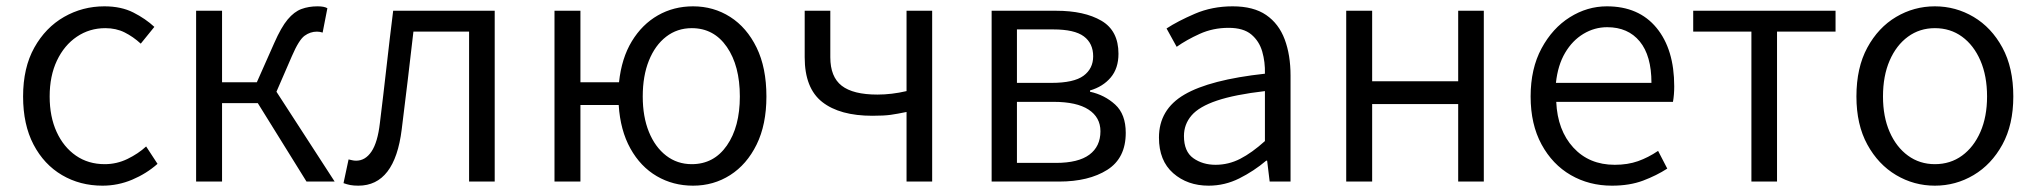

<svg xmlns="http://www.w3.org/2000/svg" viewBox="-20 -574 6438 607"><path d="M304 13Q233 13 176 -20.5Q119 -54 86 -117Q53 -180 53 -269Q53 -360 88.5 -423.5Q124 -487 182.5 -520.5Q241 -554 310 -554Q363 -554 401.5 -534.5Q440 -515 468 -489L425 -436Q401 -458 374 -471.5Q347 -485 313 -485Q263 -485 223 -458Q183 -431 160 -382.5Q137 -334 137 -269Q137 -205 159 -157Q181 -109 220 -82Q259 -55 311 -55Q349 -55 383 -71.5Q417 -88 442 -111L478 -56Q443 -25 398 -6Q353 13 304 13Z M600 0V-540H682V-314H792L847 -438Q869 -488 889.5 -512.5Q910 -537 933 -545.5Q956 -554 984 -554Q1005 -554 1015 -548L1000 -471Q991 -474 982 -474Q961 -474 943 -461Q925 -448 903 -397L854 -284L1038 0H949L795 -248H682V0Z M1113 13Q1098 13 1087.5 11Q1077 9 1066 5L1082 -70Q1087 -69 1093 -67.5Q1099 -66 1106 -66Q1135 -66 1154.5 -95Q1174 -124 1181 -185Q1192 -274 1202 -363Q1212 -452 1223 -540H1544V0H1463V-474H1287Q1278 -397 1269 -320Q1260 -243 1250 -165Q1228 13 1113 13Z M2167 -55Q2237 -55 2278 -114Q2319 -173 2319 -269Q2319 -366 2278 -425.5Q2237 -485 2167 -485Q2121 -485 2086 -458Q2051 -431 2031.5 -382.5Q2012 -334 2012 -269Q2012 -205 2031.5 -157Q2051 -109 2086 -82Q2121 -55 2167 -55ZM2171 13Q2108 13 2056.5 -17Q2005 -47 1973 -104.5Q1941 -162 1936 -242H1815V0H1733V-540H1815V-314H1937Q1945 -390 1977.5 -443.5Q2010 -497 2060 -525.5Q2110 -554 2171 -554Q2236 -554 2288.5 -520.5Q2341 -487 2372 -423.5Q2403 -360 2403 -269Q2403 -180 2372 -117Q2341 -54 2288.5 -20.5Q2236 13 2171 13Z M2846 0V-220Q2817 -214 2796 -211Q2775 -208 2738 -208Q2635 -208 2579.5 -251.5Q2524 -295 2524 -393V-540H2605V-393Q2605 -331 2641 -303Q2677 -275 2754 -275Q2799 -275 2846 -286V-540H2927V0Z M3115 0V-540H3319Q3408 -540 3462 -508.5Q3516 -477 3516 -404Q3516 -358 3491.5 -329Q3467 -300 3426 -288V-284Q3472 -274 3505.5 -243.5Q3539 -213 3539 -154Q3539 -74 3480.5 -37Q3422 0 3328 0ZM3195 -312H3304Q3375 -312 3405.5 -334.5Q3436 -357 3436 -396Q3436 -437 3406.5 -459Q3377 -481 3310 -481H3195ZM3195 -59H3318Q3389 -59 3424 -85Q3459 -111 3459 -159Q3459 -203 3421.5 -227.5Q3384 -252 3311 -252H3195Z M3801 13Q3734 13 3689 -26.5Q3644 -66 3644 -139Q3644 -228 3724.5 -275Q3805 -322 3979 -341Q3980 -378 3970.5 -411Q3961 -444 3936 -465Q3911 -486 3864 -486Q3815 -486 3773 -467Q3731 -448 3700 -426L3668 -484Q3703 -507 3757.5 -530.5Q3812 -554 3877 -554Q3943 -554 3983 -526.5Q4023 -499 4041.5 -449.5Q4060 -400 4060 -335V0H3994L3986 -66H3983Q3944 -33 3898 -10Q3852 13 3801 13ZM3823 -53Q3864 -53 3901 -72Q3938 -91 3979 -128V-286Q3884 -275 3827.5 -256Q3771 -237 3747 -209Q3723 -181 3723 -144Q3723 -95 3752.5 -74Q3782 -53 3823 -53Z M4236 0V-540H4318V-317H4590V-540H4671V0H4590V-245H4318V0Z M5076 13Q5004 13 4946 -20.5Q4888 -54 4853.5 -117.5Q4819 -181 4819 -269Q4819 -357 4853.5 -421Q4888 -485 4943 -519.5Q4998 -554 5060 -554Q5161 -554 5217 -486Q5273 -418 5273 -301Q5273 -288 5272 -275.5Q5271 -263 5269 -252H4900Q4904 -162 4954 -107.5Q5004 -53 5085 -53Q5126 -53 5158.5 -64.5Q5191 -76 5222 -97L5251 -41Q5217 -19 5174.5 -3Q5132 13 5076 13ZM4899 -312H5201Q5201 -398 5164 -443Q5127 -488 5061 -488Q5021 -488 4986 -467Q4951 -446 4928 -407Q4905 -368 4899 -312Z M5517 0V-474H5333V-540H5783V-474H5598V0Z M6097 13Q6031 13 5974.5 -20.5Q5918 -54 5883.5 -117Q5849 -180 5849 -269Q5849 -360 5883.5 -423.5Q5918 -487 5974.5 -520.5Q6031 -554 6097 -554Q6163 -554 6219.5 -520.5Q6276 -487 6310.5 -423.5Q6345 -360 6345 -269Q6345 -180 6310.5 -117Q6276 -54 6219.5 -20.5Q6163 13 6097 13ZM6097 -55Q6146 -55 6183 -82Q6220 -109 6241 -157Q6262 -205 6262 -269Q6262 -334 6241 -382.5Q6220 -431 6183 -458Q6146 -485 6097 -485Q6049 -485 6012 -458Q5975 -431 5954 -382.5Q5933 -334 5933 -269Q5933 -205 5954 -157Q5975 -109 6012 -82Q6049 -55 6097 -55Z"/></svg>

Font: Source Han Sans SC Normal
Style: Regular
Weight: 350
Designer: Ryoko NISHIZUKA 西塚涼子 (kana, bopomofo & ideographs); Paul D. Hunt (Latin, Greek & Cyrillic); Sandoll Communications 산돌커뮤니
Foundry: Adobe
Version: Version 2.004;hotconv 1.0.118;makeotfexe 2.5.65603